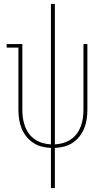

<svg xmlns="http://www.w3.org/2000/svg" viewBox="-20 -755 540 980"><path d="M240 205V0Q216 -1 192.5 -7Q169 -13 149 -26.5Q129 -40 114 -59Q99 -78 90 -100.5Q81 -123 77.5 -147Q74 -171 74 -195V-512H14V-530H94V-195Q94 -173 97 -152Q100 -131 107.5 -110.5Q115 -90 128 -72.5Q141 -55 159 -43Q177 -31 198 -25Q219 -19 240 -18V-735H260V-18Q281 -19 302 -25Q323 -31 341 -43Q359 -55 372 -72.5Q385 -90 392.5 -110.5Q400 -131 403 -152Q406 -173 406 -195V-530H426V-195Q426 -171 422.5 -147Q419 -123 410 -100.5Q401 -78 386 -59Q371 -40 351 -26.5Q331 -13 307.5 -7Q284 -1 260 0V205Z"/></svg>

Font: Iosevka Slab Thin
Style: Regular
Weight: 100
Monospace: yes
Designer: Belleve Invis
Foundry: Belleve Invis
Version: Version 11.1.0; ttfautohint (v1.8.3)